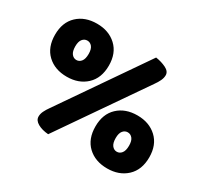

<svg xmlns="http://www.w3.org/2000/svg" viewBox="-130 -802 1059 995"><g transform="rotate(30 399.5 -304.5)"><path d="M351 -458Q351 -383 306 -341Q261 -299 190 -299Q118 -299 73.5 -341Q29 -383 29 -458Q29 -532 73.5 -574Q118 -616 190 -616Q261 -616 306 -574Q351 -532 351 -458ZM150 -458Q150 -428 161.5 -413.5Q173 -399 190 -399Q207 -399 218.5 -413.5Q230 -428 230 -458Q230 -487 218.5 -501Q207 -515 190 -515Q173 -515 161.5 -501Q150 -487 150 -458ZM542 -617Q576 -612 603.5 -598.5Q631 -585 631 -562Q631 -546 623 -529Q615 -512 602 -494L256 7Q218 4 192.5 -10.5Q167 -25 167 -48Q167 -64 175 -80.5Q183 -97 196 -115ZM770 -151Q770 -76 725 -34Q680 8 609 8Q537 8 492.5 -34Q448 -76 448 -151Q448 -225 492.5 -267Q537 -309 609 -309Q680 -309 725 -267Q770 -225 770 -151ZM569 -151Q569 -121 580.5 -106.5Q592 -92 609 -92Q626 -92 637.5 -106.5Q649 -121 649 -151Q649 -180 637.5 -194Q626 -208 609 -208Q592 -208 580.5 -194Q569 -180 569 -151Z"/></g></svg>

Font: Baloo Thambi 2 ExtraBold
Style: Regular
Weight: 800
Designer: Aadarsh Rajan and Ek Type
Foundry: Ek Type
Version: Version 1.640;hotconv 1.0.111;makeotfexe 2.5.65597; ttfautoh